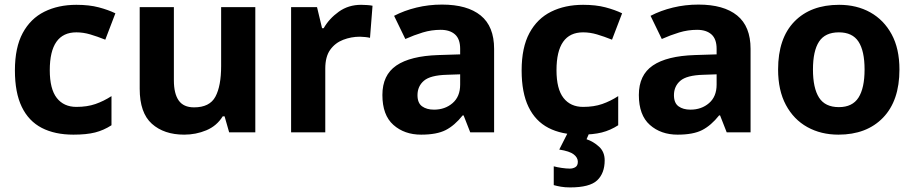

<svg xmlns="http://www.w3.org/2000/svg" viewBox="-20 -577 3986 837"><path d="M300 10Q219 10 162 -19.5Q105 -49 75 -111Q45 -173 45 -270Q45 -370 79 -433Q113 -496 173.5 -526Q234 -556 313 -556Q369 -556 410.5 -545Q452 -534 483 -519L439 -404Q404 -418 373.5 -427Q343 -436 313 -436Q197 -436 197 -271Q197 -189 227.5 -150Q258 -111 313 -111Q360 -111 396 -123.5Q432 -136 466 -158V-31Q432 -9 394.5 0.5Q357 10 300 10Z M1093 -546V0H979L959 -70H951Q925 -28 879.5 -9Q834 10 783 10Q695 10 642 -37.5Q589 -85 589 -190V-546H738V-227Q738 -169 759 -139Q780 -109 826 -109Q894 -109 919 -155.5Q944 -202 944 -289V-546Z M1554 -556Q1565 -556 1580 -555Q1595 -554 1604 -552L1593 -412Q1586 -414 1572.5 -415.5Q1559 -417 1549 -417Q1511 -417 1476 -403.5Q1441 -390 1419.5 -360Q1398 -330 1398 -278V0H1249V-546H1362L1384 -454H1391Q1415 -496 1457 -526Q1499 -556 1554 -556Z M1907 -557Q2017 -557 2075.5 -509.5Q2134 -462 2134 -364V0H2030L2001 -74H1997Q1962 -30 1923 -10Q1884 10 1816 10Q1743 10 1695 -32.5Q1647 -75 1647 -163Q1647 -250 1708 -291.5Q1769 -333 1891 -337L1986 -340V-364Q1986 -407 1963.5 -427Q1941 -447 1901 -447Q1861 -447 1823 -435.5Q1785 -424 1747 -407L1698 -508Q1742 -531 1795.5 -544Q1849 -557 1907 -557ZM1928 -251Q1856 -249 1828 -225Q1800 -201 1800 -162Q1800 -128 1820 -113.5Q1840 -99 1872 -99Q1920 -99 1953 -127.5Q1986 -156 1986 -208V-253Z M2509 10Q2428 10 2371 -19.5Q2314 -49 2284 -111Q2254 -173 2254 -270Q2254 -370 2288 -433Q2322 -496 2382.5 -526Q2443 -556 2522 -556Q2578 -556 2619.5 -545Q2661 -534 2692 -519L2648 -404Q2613 -418 2582.5 -427Q2552 -436 2522 -436Q2406 -436 2406 -271Q2406 -189 2436.5 -150Q2467 -111 2522 -111Q2569 -111 2605 -123.5Q2641 -136 2675 -158V-31Q2641 -9 2603.5 0.5Q2566 10 2509 10ZM2616 122Q2616 178 2583.5 209Q2551 240 2465 240Q2443 240 2425.5 237Q2408 234 2394 230V148Q2408 152 2428.5 155Q2449 158 2464 158Q2478 158 2488.5 151.5Q2499 145 2499 128Q2499 110 2481 96Q2463 82 2418 75L2456 0H2550L2537 30Q2567 40 2591.5 62.5Q2616 85 2616 122Z M3025 -557Q3135 -557 3193.5 -509.5Q3252 -462 3252 -364V0H3148L3119 -74H3115Q3080 -30 3041 -10Q3002 10 2934 10Q2861 10 2813 -32.5Q2765 -75 2765 -163Q2765 -250 2826 -291.5Q2887 -333 3009 -337L3104 -340V-364Q3104 -407 3081.5 -427Q3059 -447 3019 -447Q2979 -447 2941 -435.5Q2903 -424 2865 -407L2816 -508Q2860 -531 2913.5 -544Q2967 -557 3025 -557ZM3046 -251Q2974 -249 2946 -225Q2918 -201 2918 -162Q2918 -128 2938 -113.5Q2958 -99 2990 -99Q3038 -99 3071 -127.5Q3104 -156 3104 -208V-253Z M3901 -274Q3901 -138 3829.5 -64Q3758 10 3635 10Q3559 10 3499.5 -23Q3440 -56 3406 -119.5Q3372 -183 3372 -274Q3372 -410 3443 -483Q3514 -556 3638 -556Q3715 -556 3774 -523Q3833 -490 3867 -427.5Q3901 -365 3901 -274ZM3524 -274Q3524 -193 3550.5 -151.5Q3577 -110 3637 -110Q3696 -110 3722.5 -151.5Q3749 -193 3749 -274Q3749 -355 3722.5 -395.5Q3696 -436 3637 -436Q3577 -436 3550.5 -395.5Q3524 -355 3524 -274Z"/></svg>

Font: Noto Sans Adlam Unjoined
Style: Bold
Weight: 700
Version: Version 3.001